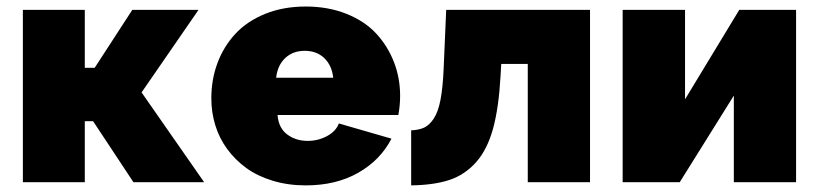

<svg xmlns="http://www.w3.org/2000/svg" viewBox="-20 -556 2499 586"><path d="M49.8 0V-525.9H238.8V-349.1H269L383.8 -525.9H585.9L412.1 -273.9L603 0H387.2L264.2 -186H238.8V0Z M913.1 9.8Q858.9 9.8 812.3 -4.4Q765.6 -18.6 731.7 -43.2Q697.8 -67.9 673.3 -101.3Q648.9 -134.8 637 -174.1Q625 -213.4 625 -255.9Q625 -313.5 643.8 -363.8Q662.6 -414.1 698.2 -452.6Q733.9 -491.2 789.3 -513.7Q844.7 -536.1 913.1 -536.1Q981.4 -536.1 1037.1 -513.9Q1092.8 -491.7 1127.9 -453.9Q1163.1 -416 1182.1 -367.2Q1201.2 -318.4 1201.2 -263.2Q1201.2 -234.4 1195.8 -205.1H827.1Q830.1 -165.5 856.4 -145.8Q882.8 -126 918.9 -126Q950.7 -126 978 -140.6Q1005.4 -155.3 1014.2 -179.2L1174.8 -132.8Q1141.1 -67.4 1073.5 -28.8Q1005.9 9.8 913.1 9.8ZM822.8 -318.8H997.1Q992.7 -356.9 969.5 -378.9Q946.3 -400.9 910.2 -400.9Q874 -400.9 850.6 -378.9Q827.1 -356.9 822.8 -318.8Z M1234.9 9.8V-158.2Q1258.8 -159.2 1274.9 -166.7Q1291 -174.3 1304.2 -194.6Q1317.4 -214.8 1324.5 -251.7Q1331.5 -288.6 1334 -345.2L1341.8 -525.9H1780.8V0H1590.8V-360.8H1509.8L1507.8 -325.2Q1502.4 -227.5 1484.9 -163.6Q1467.3 -99.6 1433.1 -61Q1398.9 -22.5 1351.8 -6.8Q1304.7 8.8 1234.9 9.8Z M1880.4 0V-525.9H2070.8V-252.9L2236.3 -525.9H2409.7V0H2219.7V-264.2L2054.7 0Z"/></svg>

Font: Rawline Black
Style: Regular
Weight: 900
Designer: Matt McInerney, Pablo Impallari, Rodrigo Fuenzalida
Foundry: Matt McInerney, Pablo Impallari, Rodrigo Fuenzalida
Version: Version 4.020;PS 004.020;hotconv 1.0.88;makeotf.lib2.5.64775